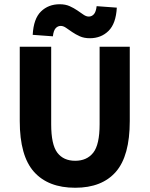

<svg xmlns="http://www.w3.org/2000/svg" viewBox="-20 -872 705 904"><path d="M334 12Q207 12 140 -63Q73 -138 73 -302V-652H221V-287Q221 -191 250 -153Q279 -115 334 -115Q389 -115 419 -153Q449 -191 449 -287V-652H591V-302Q591 -138 525.5 -63Q460 12 334 12ZM403 -692Q376 -692 356 -701Q336 -710 320 -721Q304 -732 291 -741Q278 -750 266 -750Q252 -750 242 -739Q232 -728 229 -701L134 -708Q138 -784 173 -818Q208 -852 261 -852Q288 -852 308 -843Q328 -834 344 -823Q360 -812 373 -803Q386 -794 398 -794Q412 -794 422 -805Q432 -816 435 -843L530 -836Q526 -761 491 -726.5Q456 -692 403 -692Z"/></svg>

Font: Giro Regular
Style: Bold
Weight: 700
Designer: Paul D. Hunt
Foundry: Adobe Systems Incorporated
Version: Version 1.000;PS 1.0;hotconv 1.0.88;makeotf.lib2.5.647800